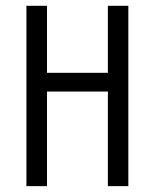

<svg xmlns="http://www.w3.org/2000/svg" viewBox="-20 -636 529 656"><path d="M140.6 -616.2V-387.2H348.6V-616.2H418.5V0H348.6V-323.2H140.6V0H70.3V-616.2Z"/></svg>

Font: Aubrey
Style: Regular
Weight: 400
Designer: Gayaneh Bagdasaryan | Cyreal.org
Foundry: Gayaneh Bagdasaryan | Cyreal.org
Version: Version 1.000